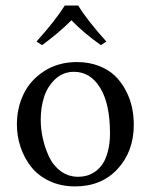

<svg xmlns="http://www.w3.org/2000/svg" viewBox="-20 -663 544 693"><path d="M247.1 -403.8Q207.5 -403.8 179.4 -377.4Q151.4 -351.1 139.2 -313.2Q127 -275.4 127 -231Q127 -198.2 134.3 -164.6Q141.6 -130.9 156.5 -98.4Q171.4 -65.9 199 -45.4Q226.6 -24.9 262.2 -24.9Q278.3 -24.9 293.5 -29.1Q308.6 -33.2 324.2 -44.2Q339.8 -55.2 351.1 -72.3Q362.3 -89.4 369.6 -117.7Q377 -146 377 -182.1Q377 -288.1 341.6 -345.9Q306.2 -403.8 247.1 -403.8ZM41 -213.9Q41 -273.9 65.7 -324.5Q90.3 -375 140.6 -407Q190.9 -439 257.8 -439Q300.8 -439 335.9 -425.5Q371.1 -412.1 394.3 -389.9Q417.5 -367.7 433.3 -337.9Q449.2 -308.1 456.1 -276.9Q462.9 -245.6 462.9 -212.9Q462.9 -116.7 404.8 -53.5Q346.7 9.8 251 9.8Q199.7 9.8 158.7 -9.5Q117.7 -28.8 92.5 -60.8Q67.4 -92.8 54.2 -132.1Q41 -171.4 41 -213.9ZM131.8 -500 111.8 -513.2Q179.2 -587.9 213.9 -643.1H262.2Q295.4 -588.9 363.8 -513.2L344.2 -500Q282.2 -543.9 237.8 -589.8Q191.4 -543.5 131.8 -500Z"/></svg>

Font: Common Serif
Style: Regular
Weight: 400
Designer: Philipp H. Poll, Khaled Hosny
Foundry: Stefan Peev, Context Ltd.
Version: Version 1.026